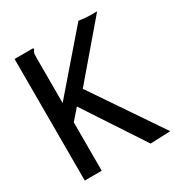

<svg xmlns="http://www.w3.org/2000/svg" viewBox="-152 -738 804 852"><g transform="rotate(-30 250.0 -312.0)"><path d="M174 -302 127 -248V0H40V-623H136V-615Q130 -609 128.5 -602Q127 -595 127 -578V-347L370 -628Q382 -626 398.5 -624.5Q415 -623 429 -623H463L236 -357L478 0L375 4Z"/></g></svg>

Font: Inconsolata Medium
Style: Regular
Weight: 500
Monospace: yes
Designer: Raph Levien, Cyreal, Brenton Simpson
Foundry: Raph Levien, Cyreal, Google
Version: Version 3.001; ttfautohint (v1.8.2.53-6de2)